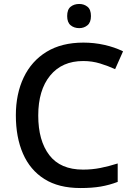

<svg xmlns="http://www.w3.org/2000/svg" viewBox="-20 -939 673 969"><path d="M400 -631Q293 -631 233 -557.5Q173 -484 173 -356Q173 -229 229 -156Q285 -83 399 -83Q445 -83 487.5 -91.5Q530 -100 574 -114V-21Q532 -5 488.5 2.5Q445 10 386 10Q276 10 204 -35.5Q132 -81 96 -163.5Q60 -246 60 -357Q60 -465 99.5 -548Q139 -631 215 -677.5Q291 -724 401 -724Q455 -724 506.5 -712.5Q558 -701 601 -680L561 -590Q526 -606 485.5 -618.5Q445 -631 400 -631ZM380 -919Q404 -919 421.5 -905Q439 -891 439 -858Q439 -826 421.5 -811.5Q404 -797 380 -797Q354 -797 336.5 -811.5Q319 -826 319 -858Q319 -891 336.5 -905Q354 -919 380 -919Z"/></svg>

Font: Noto Sans Ethiopic Medium
Style: Regular
Weight: 500
Designer: Monotype Design Team
Foundry: Monotype Imaging Inc.
Version: Version 2.102; ttfautohint (v1.8.4.7-5d5b)